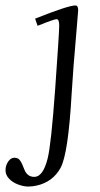

<svg xmlns="http://www.w3.org/2000/svg" viewBox="-98 -422 365 700"><path d="M177 -402.1Q187 -402.1 187 -385Q187 -381.1 182.4 -327.6Q167.7 -160.2 163.3 -81.8Q150.9 139.4 122.6 190.4Q94.2 241.5 35.6 254.6Q20.3 258.1 4.3 258.1Q-11.7 258.1 -31.7 250.7Q-51.8 243.4 -64.8 229.6Q-77.9 215.8 -77.9 198.5Q-77.9 181.2 -68.2 167.1Q-58.6 153.1 -46 153.1Q-33.4 153.1 -27.1 160.3Q-20.8 167.5 -16.8 177.7Q-12.9 188 -8.3 198.2Q2.4 222.9 27.1 222.9Q58.8 222.9 75.7 155.8Q88.6 104.7 103.3 -100Q117.9 -304.7 117.9 -328.4Q117.9 -352.1 108.5 -352.1Q99.1 -352.1 39.1 -327.9L30 -354Q150.6 -402.1 177 -402.1Z"/></svg>

Font: Linden Hill
Style: Italic
Weight: 400
Italic angle: -5.60001°
Version: Version 1.201